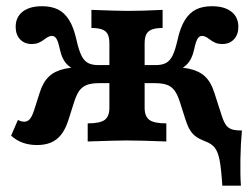

<svg xmlns="http://www.w3.org/2000/svg" viewBox="-20 -448 796 608"><path d="M629.5 -0.6Q611.8 -7.4 600.9 -15.2Q590 -23 582.2 -35.3Q574.4 -47.6 567.7 -68.4L550.4 -122.6Q542.8 -147.1 533.6 -160.1Q524.5 -173.1 509.8 -178.9Q495.1 -184.7 470.1 -184.7H414.3V-241.9H472.7Q493.5 -241.9 505.9 -248.7Q518.3 -255.5 526.5 -272Q534.7 -288.5 542 -320.7Q550.9 -361.4 565.7 -384.8Q580.5 -408.2 601.3 -418.3Q622.1 -428.3 651.3 -428.3Q690.7 -428.3 712.8 -411Q734.8 -393.7 734.8 -362.9Q734.8 -338.4 720.8 -323.5Q706.9 -308.6 684.1 -308.6Q670.8 -308.6 661.4 -312.8Q651.9 -317 642.1 -324.5Q636.9 -328.6 631.3 -331.4Q625.7 -334.3 619.7 -334.3Q611.3 -334.3 605.7 -325.5Q600.1 -316.8 594.8 -291.7Q587.7 -258.5 569.8 -242Q552 -225.5 515.3 -216.5L494.9 -234.5Q547 -237.3 579 -230.3Q611 -223.3 629.6 -205.5Q648.3 -187.7 658.4 -155.4L682.6 -80.4Q689.1 -60.7 696.3 -51.2Q703.5 -41.7 714.6 -38.3Q725.7 -34.8 746.1 -34.8Q742.1 7.1 741.3 56.7Q740.5 106.2 742.9 139.9H684Q680.7 87.4 675.6 60.2Q670.4 33 660.2 19.9Q649.9 6.7 629.5 -0.6ZM15.2 -18.5 36.7 -68.1Q48.2 -62.6 56.5 -62.6Q67.6 -62.6 74.8 -71.4Q81.9 -80.1 88 -99L106 -155.4Q116.1 -187.7 134.8 -205.5Q153.4 -223.3 185.4 -230.3Q217.4 -237.3 269.5 -234.5L249.1 -216.5Q212.4 -225.5 194.5 -242Q176.7 -258.5 169.6 -291.7Q164.3 -316.8 158.7 -325.5Q153.1 -334.3 144.7 -334.3Q138.7 -334.3 133.1 -331.4Q127.5 -328.6 122.3 -324.5Q112.5 -317 103 -312.8Q93.5 -308.6 80.3 -308.6Q57.5 -308.6 43.5 -323.5Q29.6 -338.4 29.6 -362.9Q29.6 -393.7 51.6 -411Q73.7 -428.3 113.1 -428.3Q142.2 -428.3 163.1 -418.3Q183.9 -408.2 198.7 -384.8Q213.5 -361.4 222.4 -320.7Q229.7 -288.5 237.9 -272Q246.1 -255.5 258.5 -248.7Q270.8 -241.9 291.7 -241.9H350.1V-184.7H294.3Q269.3 -184.7 254.6 -178.9Q239.9 -173.1 230.7 -160.1Q221.6 -147.1 214 -122.6L195.9 -65.8Q186.9 -38.4 173.6 -21.5Q160.2 -4.6 141.3 3.4Q122.4 11.3 97.5 11.3Q72.6 11.3 52.2 4Q31.9 -3.2 15.2 -18.5ZM326.4 -106.7V-310Q326.4 -329.1 321.2 -339.5Q316 -349.9 303.6 -354.6Q291.1 -359.4 269.5 -359.4V-416.7Q357.5 -413.5 383.6 -413.5Q430.7 -413.5 494.9 -416.7V-359.4Q473.3 -359.4 461.1 -354.6Q448.8 -349.9 443.4 -339.5Q438 -329.1 438 -310V-106.7Q438 -79.2 453.2 -68.2Q468.4 -57.3 506.7 -57.3V0Q424.4 -3.2 379.7 -3.2Q350.4 -3.2 257.7 0V-57.3Q296.4 -57.3 311.4 -68.2Q326.4 -79.2 326.4 -106.7Z"/></svg>

Font: Playfair Micro SmCond SmLight
Style: Regular
Weight: 360
Width: 4
Designer: Claus Eggers Sørensen
Foundry: Claus Eggers Sørensen
Version: Version 2.100;Glyphs 3.2 (3219)